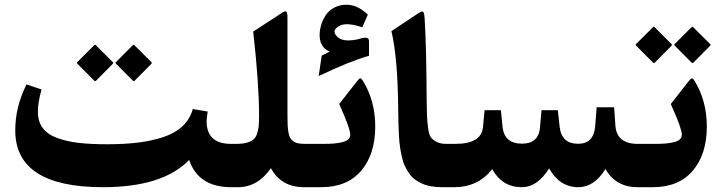

<svg xmlns="http://www.w3.org/2000/svg" viewBox="-20 -779 3005 799"><path d="M540 -590.3 609.9 -520.5Q612.3 -518.6 612.3 -517.6Q612.3 -516.6 609.4 -512.7L540.5 -443.4Q536.6 -439.5 532.7 -443.4L464.4 -512.2Q460.4 -516.1 460.2 -517.1Q460 -518.1 462.9 -521L532.2 -590.3Q535.6 -593.3 536.6 -593Q537.6 -592.8 540 -590.3ZM379.4 -590.3 449.2 -520.5Q451.2 -518.6 451.4 -517.6Q451.7 -516.6 448.7 -512.7L379.9 -443.4Q376 -439.5 372.1 -443.4L303.7 -512.2Q299.8 -516.1 299.6 -517.1Q299.3 -518.1 302.2 -521L371.6 -590.3Q373.5 -592.3 374.8 -592.8Q376 -593.3 376.7 -592.8Q377.4 -592.3 379.4 -590.3ZM408.7 0Q43.5 0 43.5 -236.3Q43.5 -335 90.3 -427.7L152.8 -406.7Q137.7 -353.5 137.7 -313Q137.7 -272.9 158.2 -245.8Q178.7 -218.8 219.2 -204.3Q259.8 -189.9 308.6 -184.3Q357.4 -178.7 425.8 -178.7Q498.5 -178.7 555.7 -185.8Q612.8 -192.9 660.9 -209Q709 -225.1 740 -254.4Q771 -283.7 782.2 -325.2L844.2 -314.9Q839.8 -283.2 839.8 -274.9Q839.8 -180.2 941.9 -180.2H950.7Q962.9 -180.2 962.9 -115.7V-69.3Q962.9 0 950.7 0H942.4Q805.7 0 767.1 -113.3Q657.2 0 408.7 0Z M945.8 -180.2H962.4Q988.3 -180.2 1005.6 -184.8Q1022.9 -189.5 1033.4 -197.5Q1043.9 -205.6 1049.3 -221.2Q1054.7 -236.8 1056.4 -253.7Q1058.1 -270.5 1058.1 -298.3Q1058.1 -430.7 1033.7 -647.5L1150.4 -723.6Q1166 -734.4 1171.1 -731Q1176.3 -727.5 1176.3 -704.6V-301.3Q1176.3 -274.9 1177 -259.3Q1177.7 -243.7 1180.4 -228.3Q1183.1 -212.9 1187.7 -205.1Q1192.4 -197.3 1200.9 -190.9Q1209.5 -184.6 1221.7 -182.4Q1233.9 -180.2 1251.5 -180.2H1268.6Q1280.8 -180.2 1280.8 -115.7V-69.3Q1280.8 0 1268.6 0H1246.1Q1149.9 0 1107.4 -79.1Q1052.7 0 969.7 0H945.8Q918.9 0 918.9 -75.2V-109.4Q918.9 -180.2 945.8 -180.2Z M1306.2 -462.4 1318.8 -547.9Q1341.3 -558.6 1352.1 -564Q1310.1 -582.5 1310.1 -632.3Q1310.1 -652.8 1316.2 -673.8Q1322.3 -694.8 1334.7 -714.6Q1347.2 -734.4 1370.1 -746.8Q1393.1 -759.3 1422.9 -759.3Q1467.3 -759.3 1510.7 -718.3L1487.8 -665.5Q1448.7 -678.2 1423.8 -678.2Q1400.9 -678.2 1386.5 -668Q1372.1 -657.7 1372.1 -647.9Q1372.1 -635.7 1386.7 -623.3Q1401.4 -610.8 1428.7 -610.8Q1452.6 -610.8 1477.5 -617.7Q1491.7 -623 1503.7 -621.8Q1515.6 -620.6 1515.6 -607.9V-546.9Q1431.6 -522.9 1306.2 -462.4ZM1541.5 -252.4Q1541.5 -137.2 1483.2 -68.6Q1424.8 0 1316.4 0H1263.7Q1236.8 0 1236.8 -75.2V-109.4Q1236.8 -180.2 1263.7 -180.2H1323.2Q1349.1 -180.2 1367.7 -181.6Q1386.2 -183.1 1403.1 -187Q1419.9 -190.9 1428.7 -198.7Q1437.5 -206.5 1437.5 -218.8Q1437.5 -244.1 1395.5 -336.9Q1395 -338.9 1394.5 -340.1Q1394 -341.3 1393.1 -343Q1392.1 -344.7 1391.6 -346.2L1465.8 -440.9Q1475.1 -453.1 1479.5 -453.1Q1483.9 -453.1 1491.7 -440.4Q1541.5 -357.9 1541.5 -252.4Z M1755.4 -374Q1755.9 -321.3 1756.8 -297.6Q1757.8 -273.9 1761.7 -245.1Q1765.6 -216.3 1774.4 -205.8Q1783.2 -195.3 1798.6 -187.7Q1814 -180.2 1838.4 -180.2H1848.1Q1860.4 -180.2 1860.4 -115.7V-69.3Q1860.4 0 1848.1 0H1821.8Q1795.9 0 1774.4 -3.7Q1752.9 -7.3 1736.1 -15.1Q1719.2 -22.9 1705.8 -32.7Q1692.4 -42.5 1682.4 -57.9Q1672.4 -73.2 1665 -87.9Q1657.7 -102.5 1652.8 -124.3Q1647.9 -146 1645 -165Q1642.1 -184.1 1640.4 -211.4Q1638.7 -238.8 1638.2 -261Q1637.7 -283.2 1637.2 -315.4Q1635.7 -537.6 1608.9 -649.4L1719.7 -723.1Q1735.4 -733.9 1740.5 -730Q1745.6 -726.1 1747.1 -702.1Q1754.4 -584.5 1755.4 -374Z M2386.7 0Q2309.1 0 2265.1 -78.1Q2216.3 0 2151.4 0Q2069.8 0 2028.3 -75.2Q1969.7 0 1869.6 0H1843.3Q1816.4 0 1816.4 -75.2V-109.4Q1816.4 -180.2 1843.3 -180.2H1874Q1982.4 -180.2 1989.7 -248.5L1996.6 -320.3H2064.5L2071.3 -251Q2078.6 -181.2 2152.8 -181.2Q2220.7 -181.2 2227.1 -247.6L2233.4 -320.3H2301.3L2309.1 -250.5Q2316.9 -180.7 2386.2 -180.7Q2451.2 -180.7 2457 -254.9L2462.9 -332.5H2535.6L2541 -255.4Q2546.9 -180.2 2634.3 -180.2H2648.4Q2660.6 -180.2 2660.6 -115.7V-69.3Q2660.6 0 2648.4 0H2633.8Q2542.5 0 2499.5 -75.7Q2453.1 0 2386.7 0Z M2921.4 -252.4Q2921.4 -137.2 2863 -68.6Q2804.7 0 2696.3 0H2643.6Q2616.7 0 2616.7 -75.2V-109.4Q2616.7 -180.2 2643.6 -180.2H2703.1Q2729 -180.2 2747.6 -181.6Q2766.1 -183.1 2783 -187Q2799.8 -190.9 2808.6 -198.7Q2817.4 -206.5 2817.4 -218.8Q2817.4 -244.1 2775.4 -336.9Q2774.9 -338.9 2774.4 -340.1Q2773.9 -341.3 2772.9 -343Q2772 -344.7 2771.5 -346.2L2845.7 -440.9Q2855 -453.1 2859.4 -453.1Q2863.8 -453.1 2871.6 -440.4Q2921.4 -357.9 2921.4 -252.4ZM2865.2 -665.5 2935.1 -595.7Q2937.5 -593.8 2937.5 -592.8Q2937.5 -591.8 2934.6 -587.9L2865.7 -518.6Q2861.8 -514.6 2857.9 -518.6L2789.6 -587.4Q2785.6 -591.3 2785.4 -592.3Q2785.2 -593.3 2788.1 -596.2L2857.4 -665.5Q2860.8 -668.5 2861.8 -668.2Q2862.8 -668 2865.2 -665.5ZM2704.6 -665.5 2774.4 -595.7Q2776.4 -593.8 2776.6 -592.8Q2776.9 -591.8 2773.9 -587.9L2705.1 -518.6Q2701.2 -514.6 2697.3 -518.6L2628.9 -587.4Q2625 -591.3 2624.8 -592.3Q2624.5 -593.3 2627.4 -596.2L2696.8 -665.5Q2698.7 -667.5 2700 -668Q2701.2 -668.5 2701.9 -668Q2702.6 -667.5 2704.6 -665.5Z"/></svg>

Font: Sahel FD-WOL
Style: Bold-FD-WOL
Weight: 700
Foundry: Saber Rastikerdar (saber.rastikerdar@gmail.com)
Version: Version 2.0.2